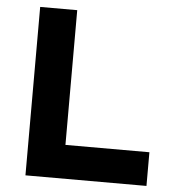

<svg xmlns="http://www.w3.org/2000/svg" viewBox="-51 -747 721 795"><g transform="rotate(5 309.5 -350.0)"><path d="M84 -700V0H587V-140H238V-700Z"/></g></svg>

Font: Mission
Style: Bold
Weight: 700
Version: Version 1.000;FEAKit 1.0